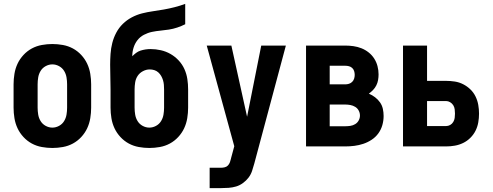

<svg xmlns="http://www.w3.org/2000/svg" viewBox="-20 -755 2540 990"><path d="M250 8Q223 8 195.5 3Q168 -2 144 -15Q120 -28 101 -48.5Q82 -69 70.5 -93.5Q59 -118 54.5 -145.5Q50 -173 50 -200V-320Q50 -347 54.5 -374.5Q59 -402 70.5 -426.5Q82 -451 101 -471.5Q120 -492 144 -505Q168 -518 195.5 -523Q223 -528 250 -528Q277 -528 304.5 -523Q332 -518 356 -505Q380 -492 399 -471.5Q418 -451 429.5 -426.5Q441 -402 445.5 -374.5Q450 -347 450 -320V-200Q450 -173 445.5 -145.5Q441 -118 429.5 -93.5Q418 -69 399 -48.5Q380 -28 356 -15Q332 -2 304.5 3Q277 8 250 8ZM250 -97Q268 -97 284.5 -106Q301 -115 310.5 -130.5Q320 -146 323 -164Q326 -182 326 -200V-320Q326 -338 323 -356Q320 -374 310.5 -389.5Q301 -405 284.5 -414Q268 -423 250 -423Q232 -423 215.5 -414Q199 -405 189.5 -389.5Q180 -374 177 -356Q174 -338 174 -320V-200Q174 -182 177 -164Q180 -146 189.5 -130.5Q199 -115 215.5 -106Q232 -97 250 -97Z M750 8Q723 8 695.5 3Q668 -2 644 -15Q620 -28 601 -48.5Q582 -69 570.5 -93.5Q559 -118 554.5 -145.5Q550 -173 550 -200V-294Q550 -326 549 -357.5Q548 -389 548 -421Q548 -449 550 -477.5Q552 -506 559 -533.5Q566 -561 579.5 -586.5Q593 -612 613.5 -632Q634 -652 659.5 -665.5Q685 -679 712.5 -686Q740 -693 768.5 -697Q797 -701 825 -706Q853 -711 880.5 -718Q908 -725 935 -735V-630Q915 -620 894 -613Q873 -606 851 -602.5Q829 -599 807 -597Q785 -595 763.5 -590.5Q742 -586 722 -575.5Q702 -565 688.5 -547.5Q675 -530 668.5 -508.5Q662 -487 662 -465Q671 -474 681.5 -482Q692 -490 704.5 -494Q717 -498 730 -500Q743 -502 757 -502Q783 -502 809.5 -496Q836 -490 859.5 -476.5Q883 -463 901.5 -443Q920 -423 931 -398.5Q942 -374 946 -347.5Q950 -321 950 -294V-200Q950 -173 945.5 -145.5Q941 -118 929.5 -93.5Q918 -69 899 -48.5Q880 -28 856 -15Q832 -2 804.5 3Q777 8 750 8ZM750 -97Q768 -97 784.5 -106Q801 -115 810.5 -130.5Q820 -146 823 -164Q826 -182 826 -200V-294Q826 -306 825 -318Q824 -330 820.5 -341.5Q817 -353 811 -363.5Q805 -374 796 -382Q787 -390 775.5 -393.5Q764 -397 752 -397Q734 -397 717 -388Q700 -379 690 -364Q680 -349 677 -330.5Q674 -312 674 -294V-200Q674 -182 677 -164Q680 -146 689.5 -130.5Q699 -115 715.5 -106Q732 -97 750 -97Z M1061 215V110H1119Q1129 110 1139 107.5Q1149 105 1155.5 98Q1162 91 1165.5 81.5Q1169 72 1171 63V62L1188 -1L1046 -520H1173L1254 -153L1327 -520H1454L1291 89Q1286 108 1279.5 127Q1273 146 1261 161.5Q1249 177 1232.5 189Q1216 201 1197.5 206.5Q1179 212 1159 213.5Q1139 215 1119 215Z M1558 0V-520H1760Q1781 -520 1802.5 -517Q1824 -514 1844 -506Q1864 -498 1881 -484.5Q1898 -471 1909.5 -453Q1921 -435 1926.5 -414Q1932 -393 1932 -371Q1932 -357 1929.5 -342.5Q1927 -328 1920.5 -315Q1914 -302 1904 -291.5Q1894 -281 1882 -272Q1899 -265 1914 -253.5Q1929 -242 1939.5 -227Q1950 -212 1954 -194Q1958 -176 1958 -157Q1958 -133 1951.5 -110Q1945 -87 1931 -67.5Q1917 -48 1896.5 -34.5Q1876 -21 1853.5 -13.5Q1831 -6 1807.5 -3Q1784 0 1760 0ZM1680 -320H1760Q1770 -320 1779.5 -323Q1789 -326 1796 -333Q1803 -340 1806 -349.5Q1809 -359 1809 -369Q1809 -379 1806 -388.5Q1803 -398 1796 -404.5Q1789 -411 1779.5 -413.5Q1770 -416 1760 -416H1680ZM1680 -104H1760Q1773 -104 1786.5 -106Q1800 -108 1811.5 -115Q1823 -122 1829.5 -134Q1836 -146 1836 -159Q1836 -173 1829.5 -185Q1823 -197 1811.5 -204Q1800 -211 1786.5 -213.5Q1773 -216 1760 -216H1680Z M2058 0V-520H2182V-338H2280Q2303 -338 2325.5 -334.5Q2348 -331 2368.5 -320.5Q2389 -310 2405.5 -294Q2422 -278 2432 -257.5Q2442 -237 2446 -214.5Q2450 -192 2450 -169Q2450 -146 2446 -123.5Q2442 -101 2432 -81Q2422 -61 2405.5 -44.5Q2389 -28 2368.5 -18Q2348 -8 2325.5 -4Q2303 0 2280 0ZM2280 -105Q2291 -105 2301 -110.5Q2311 -116 2317 -126Q2323 -136 2324.5 -147Q2326 -158 2326 -169Q2326 -180 2324.5 -191.5Q2323 -203 2317 -212.5Q2311 -222 2301 -228Q2291 -234 2280 -234H2182V-105Z"/></svg>

Font: Iosevka SS18 Extrabold
Style: Regular
Weight: 800
Monospace: yes
Designer: Belleve Invis
Foundry: Belleve Invis
Version: Version 25.1.1; ttfautohint (v1.8.4)